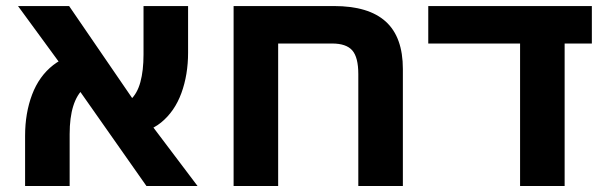

<svg xmlns="http://www.w3.org/2000/svg" viewBox="-20 -622 2019 642"><path d="M469.7 0 209.7 -370.2 40.2 -601.8H211.1L455 -245.8L640.6 0ZM63.9 0V-167.8Q63.9 -243.8 87.3 -305.7Q110.7 -367.5 158.1 -404.5Q205.4 -441.4 275.1 -441.7L319.8 -348.1Q284.8 -347.9 260.8 -326.9Q236.9 -305.8 224.9 -267.3Q212.9 -228.8 212.9 -173.8V0ZM404.7 -175.1 355 -266.7Q392.9 -266.9 415.9 -288Q438.9 -309 449.4 -347.5Q459.9 -386 459.9 -440V-601.8H608.9V-446Q608.9 -372 586.5 -310.7Q564 -249.3 518.7 -212.4Q473.4 -175.4 404.7 -175.1Z M1096.6 -601.8Q1212.4 -601.8 1269.7 -550Q1327.1 -498.1 1327.1 -391.2V0H1178.1V-374.2Q1178.1 -430.4 1157.9 -453.5Q1137.7 -476.5 1090.6 -476.5H910.1V0H761.1V-601.8Z M1719 0V-553.8H1868V0ZM1412 -476.5V-601.8H1959V-476.5Z"/></svg>

Font: Noto Sans Hebrew
Style: Regular
Weight: 400
Designer: Monotype Design Team
Foundry: Monotype Imaging Inc.
Version: Version 2.003;January 10, 2023;FontCreator 14.0.0.2877 64-bi